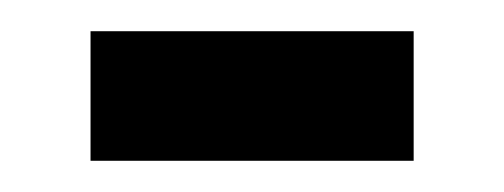

<svg xmlns="http://www.w3.org/2000/svg" viewBox="-20 -374 323 123"><path d="M38 -354V-271H245V-354Z"/></svg>

Font: Noto Serif Sinhala ExtraCondensed Medium
Style: Regular
Weight: 500
Width: 2
Designer: Jelle Bosma - Monotype Design Team
Foundry: Monotype Imaging Inc.
Version: Version 2.007